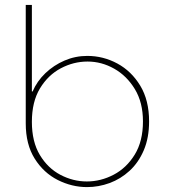

<svg xmlns="http://www.w3.org/2000/svg" viewBox="-20 -750 688 783"><path d="M335 13Q273 13 215.5 -16Q158 -45 121.5 -103Q85 -161 85 -247V-730H110V-377H113Q131 -419 165 -451.5Q199 -484 243 -503Q287 -522 336 -522Q401 -522 458.5 -491Q516 -460 552 -400.5Q588 -341 588 -255Q588 -188 566.5 -137.5Q545 -87 508.5 -53.5Q472 -20 427 -3.5Q382 13 335 13ZM334 -10Q391 -10 443.5 -37.5Q496 -65 529.5 -119.5Q563 -174 563 -255Q563 -332 530 -386.5Q497 -441 445.5 -470Q394 -499 337 -499Q280 -499 228 -471.5Q176 -444 143 -389.5Q110 -335 110 -253Q110 -172 142.5 -118Q175 -64 226.5 -37Q278 -10 334 -10Z"/></svg>

Font: MuseoModerno Thin
Style: Regular
Weight: 100
Designer: Pablo Cosgaya, Héctor Gatti, Marcela Romero, and the Authors of The MuseoModerno Project.
Foundry: Omnibus-Type Team
Version: Version 1.003